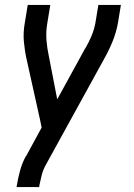

<svg xmlns="http://www.w3.org/2000/svg" viewBox="-20 -540 540 775"><path d="M47 215 48 208Q53 178 61 148.5Q69 119 84 91H85L148 -25L142 -55L88 -298Q80 -333 76.5 -370.5Q73 -408 80 -447L92 -520H183L171 -447Q165 -412 167.5 -379Q170 -346 177 -314L211 -139L319 -336Q320 -338 321 -339.5Q322 -341 322 -343L324 -344Q338 -368 349 -394Q360 -420 365 -447L377 -520H468L456 -447Q449 -408 433.5 -370.5Q418 -333 398 -298L163 129Q153 148 148 168Q143 188 139 208L138 215Z"/></svg>

Font: Iosevka Term Curly Md Obl
Style: Regular
Weight: 500
Italic angle: -9°
Designer: Belleve Invis
Foundry: Belleve Invis
Version: Version 32.3.0